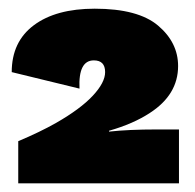

<svg xmlns="http://www.w3.org/2000/svg" viewBox="-20 -755 450 442"><path d="M22 -430Q72 -451 109 -472Q165 -504 193.5 -534.5Q222 -565 222 -589Q222 -616 196 -616Q160 -616 163 -551L7 -589Q7 -659 58 -697Q109 -735 198 -735Q298 -735 344 -696Q390 -657 390 -603Q390 -537 325 -495Q287 -470 231 -454V-452Q276 -457 341 -457H392V-333H22Z"/></svg>

Font: Work Sans Black
Style: Regular
Weight: 900
Designer: Wei Huang
Foundry: Wei Huang
Version: Version 1.500